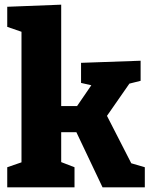

<svg xmlns="http://www.w3.org/2000/svg" viewBox="-20 -802 647 822"><path d="M11 0V-86L72 -107V-666L11 -687V-773L242 -782V-348H310L371 -437L327 -447V-533L582 -542V-456L534 -444L438 -306L542 -103L600 -86V0H419L307 -236H242V-108L299 -86V0Z"/></svg>

Font: Bitter ExtraBold
Style: Regular
Weight: 800
Designer: Sol Matas, and Bitter project Authors
Foundry: Sol Matas
Version: Version 2.001